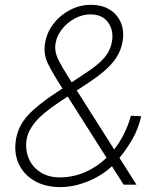

<svg xmlns="http://www.w3.org/2000/svg" viewBox="-20 -756 642 786"><path d="M226.9 9.9Q164.8 9.9 120.6 -16Q76.3 -41.9 56.3 -86.3Q36.2 -130.7 45.5 -185.7Q54.7 -241.1 94.6 -284.3Q134.6 -327.4 211.6 -377.8L235.8 -393.8Q234.4 -396.3 231.2 -400.9Q195.7 -456 176.3 -495.2Q157 -534.4 164.4 -579.2Q171.5 -622.9 198.9 -658.6Q226.2 -694.2 266.5 -715.2Q306.8 -736.2 352.3 -736.2Q398.1 -736.2 429.7 -716.3Q461.3 -696.4 475.1 -662.6Q489 -628.9 481.9 -587Q474.4 -540.8 443.5 -502.7Q412.6 -464.5 353.7 -425.1L294.4 -385.7L447.4 -144.2Q494.3 -203.8 516 -282.3L558.2 -280.2Q544.4 -222.7 519 -180.9Q493.6 -139.2 469.1 -109.7L538.7 0H486.2L438.2 -75.6Q435.7 -73.2 433.2 -71Q390.3 -33 335 -11.5Q279.8 9.9 226.9 9.9ZM416.2 -110.1 257.1 -360.8 220.2 -336.3Q152.7 -291.2 123.6 -255.5Q94.5 -219.8 89.1 -185.7Q82.4 -143.1 97.7 -107.2Q112.9 -71.4 146.7 -50.2Q180.4 -29.1 229 -29.8Q281.6 -30.9 329.5 -51.8Q377.5 -72.8 416.2 -110.1ZM273.4 -419 330.6 -457Q381.4 -489.7 406.8 -519.4Q432.2 -549 438.6 -587Q445.7 -632.5 422.1 -664.8Q398.4 -697.1 349.8 -697.1Q317.1 -697.1 286.2 -680.4Q255.3 -663.7 233.8 -636.5Q212.4 -609.4 207.4 -578.5Q202.1 -545.1 218.6 -512.3Q235.1 -479.4 265.6 -431.1Q267.8 -427.9 269.5 -425.1Q271.3 -422.2 273.4 -419Z"/></svg>

Font: Inter Extra Light  BETA
Style: Italic
Weight: 200
Italic angle: 9.39999°
Designer: Rasmus Andersson
Foundry: rsms
Version: Version 3.011;git-f93a4a705